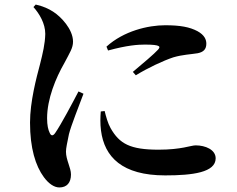

<svg xmlns="http://www.w3.org/2000/svg" viewBox="-20 -780 1040 844"><path d="M325 -378C299 -328 248 -232 223 -196C213 -181 204 -182 198 -197C192 -209 187 -229 187 -260C187 -345 225 -437 263 -503C287 -549 301 -569 301 -597C301 -652 247 -707 216 -727C192 -743 170 -752 137 -760L127 -749C153 -720 179 -677 179 -631C178 -587 168 -546 156 -498C140 -438 112 -333 112 -241C112 -129 136 -51 173 -1C193 26 217 44 241 44C274 44 292 23 292 -13C292 -43 270 -77 270 -113C270 -129 275 -150 283 -190C292 -227 327 -314 347 -368ZM423 -290C421 -266 420 -236 424 -206C439 -90 517 -9 706 -9C827 -9 928 -22 928 -84C928 -122 883 -141 840 -141C819 -141 778 -122 677 -122C552 -122 505 -148 466 -217C454 -238 446 -268 440 -292ZM455 -558C539 -581 587 -584 617 -584C690 -584 685 -574 675 -562C658 -543 608 -501 564 -464L577 -449C631 -482 697 -513 742 -528C783 -540 819 -541 849 -546C874 -551 887 -563 887 -588C887 -606 879 -626 848 -643C814 -661 773 -669 706 -669C631 -669 524 -644 448 -575Z"/></svg>

Font: Noto Serif CJK JP
Style: Bold
Weight: 700
Designer: Ryoko NISHIZUKA 西塚涼子 (kana & ideographs); Frank Grießhammer (Latin, Greek & Cyrillic); Wenlong ZHANG 张文龙 (bopomofo); San
Foundry: Adobe Systems Incorporated
Version: Version 1.000;PS 1;hotconv 16.6.53;makeotf.lib2.5.65590